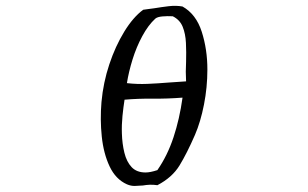

<svg xmlns="http://www.w3.org/2000/svg" viewBox="-20 -648 1040 649"><path d="M681 -413Q681 -353 669.5 -294.5Q658 -236 639 -192Q612 -130 587 -89Q562 -48 512 -22Q498 -24 486 -23.5Q474 -23 463 -21Q449 -20 436 -19.5Q423 -19 409 -25Q371 -42 350.5 -85.5Q330 -129 324 -186.5Q318 -244 323 -303Q329 -369 349.5 -430.5Q370 -492 400 -541Q430 -590 464 -615Q473 -616 482 -617.5Q491 -619 501 -620Q525 -624 550 -627Q575 -630 597 -626Q643 -600 662 -540.5Q681 -481 681 -413ZM597 -318Q546 -314 496.5 -314.5Q447 -315 401 -311Q397 -286 394 -256Q391 -226 392 -197Q393 -162 400.5 -131.5Q408 -101 425 -83Q442 -65 472 -65Q488 -65 512 -73Q546 -122 566.5 -184Q587 -246 597 -318ZM609 -373Q608 -389 608 -405.5Q608 -422 609 -439Q610 -472 608.5 -503Q607 -534 597.5 -557.5Q588 -581 564 -593Q546 -594 529 -592.5Q512 -591 505 -585Q481 -563 461 -526Q441 -489 428 -447Q415 -405 409 -367Q443 -363 478.5 -364.5Q514 -366 550 -369Q565 -370 579.5 -371Q594 -372 609 -373Z"/></svg>

Font: Yuji Mai
Style: Regular
Weight: 400
Designer: Kataoka Yuji
Foundry: Kinuta Font Factory
Version: Version 3.002